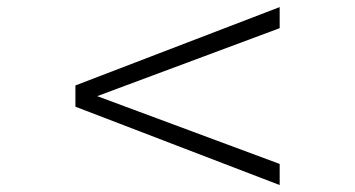

<svg xmlns="http://www.w3.org/2000/svg" viewBox="-20 -560 1002 542"><path d="M769.5 -37.6 192.9 -258.8V-318.8L769.5 -540V-480.5L254.4 -288.6L769.5 -97.2Z"/></svg>

Font: BabelStone Roman
Style: Regular
Weight: 400
Designer: Walt Agee, Victor Gaultney, Peter Martin, Debbi Hosken, Becca Hirsbrunner (SIL); Andrew West (BabelStone)
Foundry: BabelStone
Version: Version 16.000